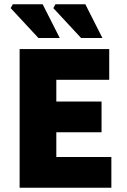

<svg xmlns="http://www.w3.org/2000/svg" viewBox="-20 -880 596 900"><path d="M72 0V-650H492V-506H244V-404H456V-260H244V-144H502V0ZM160 -702 30 -842 40 -860H180L260 -702ZM360 -702 230 -842 240 -860H380L460 -702Z"/></svg>

Font: Mada Black
Style: Regular
Weight: 900
Designer: Khaled Hosny
Version: Version 1.5